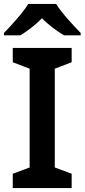

<svg xmlns="http://www.w3.org/2000/svg" viewBox="-30 -958 431 978"><path d="M256 -938H114C87 -893 27 -828 -10 -790V-778H74C109 -800 149 -829 184 -865C219 -829 261 -799 296 -778H381V-790C345 -827 283 -893 256 -938ZM335 0V-73L249 -105V-608L335 -641V-714H35V-641L121 -608V-105L35 -73V0Z"/></svg>

Font: Noto Sans Ol Chiki SemiBold
Style: Regular
Weight: 600
Designer: Monotype Design Team, Lewis McGuffie
Foundry: Monotype Imaging Inc.
Version: Version 2.003